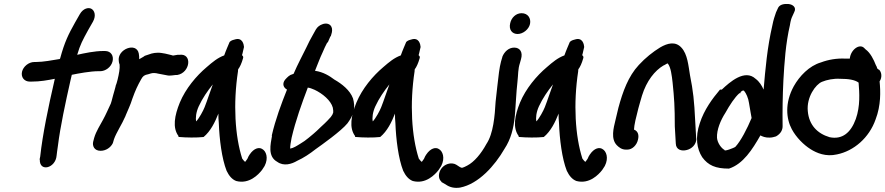

<svg xmlns="http://www.w3.org/2000/svg" viewBox="-20 -760 4427 960"><path d="M90 -401C84 -373 102 -352 129 -352H137C182 -352 218 -359 254 -366L251 -352C222 -227 193 -88 181 23L178 37L179 38C177 102 258 81 263 18C264 4 266 -2 270 -34C281 -124 308 -250 332 -356L339 -386C373 -393 432 -404 472 -404H481C507 -404 536 -424 543 -454C549 -480 536 -505 505 -505H496C453 -505 402 -494 366 -486C381 -537 393 -559 421 -610L445 -652C462 -683 452 -708 437 -716C423 -724 396 -719 379 -689L355 -647C322 -588 303 -550 281 -469V-468C281 -468 279 -467 279 -465C242 -459 197 -450 159 -450H152C123 -450 96 -427 90 -401Z M446 -52C441 -32 450 -6 483 -6C510 -6 534 -23 544 -44L545 -47L550 -64C562 -98 589 -137 608 -181V-182C618 -207 632 -234 642 -267C657 -309 668 -332 686 -364C695 -380 701 -385 722 -389L735 -393C746 -396 759 -395 770 -392C824 -381 825 -382 825 -382C834 -382 844 -383 858 -385H866C932 -396 943 -495 877 -486H868C860 -485 856 -484 844 -482L843 -483L827 -487C818 -489 812 -491 806 -492L788 -495C763 -499 740 -494 725 -488L704 -481C697 -475 687 -471 676 -464C676 -473 676 -482 674 -492C663 -552 564 -514 574 -454C575 -443 577 -442 578 -437C580 -418 575 -391 568 -362C565 -349 561 -337 558 -330V-328C555 -314 550 -301 546 -285L542 -270C540 -262 537 -250 534 -242C522 -217 509 -186 495 -161C481 -134 461 -105 451 -71Z M879 -247C853 -183 841 -121 873 -79L872 -75H877C910 -72 963 -71 998 -75C1033 -104 1055 -149 1072 -192C1072 -178 1072 -160 1074 -145C1077 -63 1089 33 1113 94C1125 119 1140 137 1161 145C1226 162 1272 113 1290 90L1303 70C1324 29 1310 -5 1291 -15C1276 -25 1250 -20 1228 13C1224 19 1221 24 1217 34L1207 48C1207 48 1206 48 1205 49C1202 46 1197 42 1191 33C1155 -79 1145 -241 1170 -404C1170 -408 1170 -411 1171 -414C1179 -424 1188 -443 1195 -468C1197 -473 1197 -479 1190 -484C1194 -495 1196 -512 1200 -525C1199 -537 1193 -576 1152 -562C1139 -559 1133 -555 1128 -550C1122 -535 1110 -509 1101 -483C1068 -471 1043 -450 1013 -424C962 -381 908 -317 879 -247ZM974 -229C992 -268 1018 -306 1044 -338C1030 -301 1017 -259 1003 -224C996 -206 976 -169 961 -153C957 -169 960 -199 974 -229Z M1339 -81H1340C1333 -39 1317 22 1366 49C1399 73 1439 60 1466 44C1497 30 1529 9 1558 -14C1589 -36 1685 -104 1717 -143C1731 -162 1743 -182 1748 -203C1753 -225 1751 -247 1745 -268C1730 -309 1689 -341 1652 -362C1628 -380 1597 -400 1555 -406C1568 -437 1579 -469 1593 -498C1601 -516 1608 -533 1616 -547L1619 -548L1632 -578L1634 -579C1638 -592 1642 -603 1640 -617C1635 -644 1608 -646 1590 -638C1579 -634 1567 -626 1559 -612L1544 -585C1533 -566 1522 -545 1512 -523C1492 -482 1468 -438 1448 -391L1432 -385C1420 -379 1405 -361 1405 -361C1390 -341 1397 -322 1415 -312C1387 -242 1357 -162 1339 -83ZM1438 -71C1458 -157 1489 -243 1519 -322C1528 -321 1540 -317 1553 -311C1593 -292 1634 -258 1644 -222C1646 -211 1647 -201 1646 -197C1644 -190 1641 -184 1634 -175C1628 -168 1612 -150 1584 -125C1555 -96 1534 -80 1522 -70C1507 -58 1498 -51 1484 -43C1463 -30 1448 -20 1431 -17C1430 -26 1434 -51 1438 -71Z M1762 -247C1736 -183 1724 -121 1756 -79L1755 -75H1760C1793 -72 1846 -71 1881 -75C1916 -104 1938 -149 1955 -192C1955 -178 1955 -160 1957 -145C1960 -63 1972 33 1996 94C2008 119 2023 137 2044 145C2109 162 2155 113 2173 90L2186 70C2207 29 2193 -5 2174 -15C2159 -25 2133 -20 2111 13C2107 19 2104 24 2100 34L2090 48C2090 48 2089 48 2088 49C2085 46 2080 42 2074 33C2038 -79 2028 -241 2053 -404C2053 -408 2053 -411 2054 -414C2062 -424 2071 -443 2078 -468C2080 -473 2080 -479 2073 -484C2077 -495 2079 -512 2083 -525C2082 -537 2076 -576 2035 -562C2022 -559 2016 -555 2011 -550C2005 -535 1993 -509 1984 -483C1951 -471 1926 -450 1896 -424C1845 -381 1791 -317 1762 -247ZM1857 -229C1875 -268 1901 -306 1927 -338C1913 -301 1900 -259 1886 -224C1879 -206 1859 -169 1844 -153C1840 -169 1843 -199 1857 -229Z M2187 148V150L2208 162C2229 177 2252 182 2280 178C2373 160 2454 68 2502 -15C2535 -65 2548 -119 2554 -179C2559 -235 2561 -297 2567 -348C2572 -392 2569 -412 2580 -446L2585 -464C2595 -498 2581 -522 2551 -522C2523 -522 2502 -501 2492 -477V-476L2485 -452C2481 -437 2478 -420 2475 -399C2470 -355 2463 -301 2458 -251C2454 -181 2447 -92 2412 -40C2386 8 2351 50 2316 68C2294 79 2290 82 2279 75L2262 64C2252 57 2236 56 2226 58C2177 68 2161 126 2187 148ZM2531 -644C2523 -611 2541 -590 2568 -590C2595 -590 2624 -613 2630 -640C2636 -668 2620 -694 2588 -694C2560 -694 2537 -672 2531 -644Z M2580 -247C2554 -183 2542 -121 2574 -79L2573 -75H2578C2611 -72 2664 -71 2699 -75C2734 -104 2756 -149 2773 -192C2773 -178 2773 -160 2775 -145C2778 -63 2790 33 2814 94C2826 119 2841 137 2862 145C2927 162 2973 113 2991 90L3004 70C3025 29 3011 -5 2992 -15C2977 -25 2951 -20 2929 13C2925 19 2922 24 2918 34L2908 48C2908 48 2907 48 2906 49C2903 46 2898 42 2892 33C2856 -79 2846 -241 2871 -404C2871 -408 2871 -411 2872 -414C2880 -424 2889 -443 2896 -468C2898 -473 2898 -479 2891 -484C2895 -495 2897 -512 2901 -525C2900 -537 2894 -576 2853 -562C2840 -559 2834 -555 2829 -550C2823 -535 2811 -509 2802 -483C2769 -471 2744 -450 2714 -424C2663 -381 2609 -317 2580 -247ZM2675 -229C2693 -268 2719 -306 2745 -338C2731 -301 2718 -259 2704 -224C2697 -206 2677 -169 2662 -153C2658 -169 2661 -199 2675 -229Z M3057 -158C3048 -121 3033 -66 3064 -34C3074 -24 3088 -12 3109 -12H3117C3141 -12 3164 -34 3170 -62C3176 -86 3169 -105 3150 -112C3150 -121 3153 -140 3157 -158L3172 -219C3178 -239 3183 -260 3190 -282C3213 -356 3254 -407 3298 -433H3299C3309 -439 3317 -443 3317 -443C3317 -443 3318 -443 3320 -441C3334 -423 3339 -383 3343 -347C3351 -270 3354 -227 3354 -128L3359 -42C3360 -11 3388 -3 3414 -10C3438 -16 3461 -36 3462 -66L3461 -67L3456 -155C3451 -257 3446 -304 3430 -384C3422 -431 3418 -489 3387 -522C3357 -555 3317 -544 3281 -523C3245 -501 3207 -471 3174 -435C3121 -378 3094 -302 3072 -221Z M3798 -312C3789 -332 3777 -352 3758 -366C3704 -416 3629 -350 3589 -312H3580C3542 -267 3501 -212 3479 -144C3455 -74 3464 -16 3491 26C3521 67 3558 83 3624 83H3625C3696 60 3742 -13 3782 -83C3791 -78 3807 -71 3828 -72C3840 -72 3850 -75 3860 -78C3885 -92 3894 -112 3893 -132C3892 -202 3893 -279 3897 -358C3902 -446 3908 -542 3930 -636V-637C3933 -656 3937 -669 3941 -677L3951 -699C3964 -723 3944 -738 3922 -740H3921C3906 -741 3881 -740 3871 -722L3860 -698C3854 -680 3847 -661 3842 -634C3816 -522 3807 -415 3798 -312ZM3565 -71C3563 -111 3583 -159 3607 -196C3628 -234 3654 -274 3677 -294H3682L3683 -300C3694 -309 3697 -309 3701 -305C3710 -295 3722 -269 3725 -245L3733 -198C3735 -190 3735 -184 3738 -170C3716 -117 3684 -55 3657 -26C3650 -20 3598 -1 3603 -10C3586 -19 3567 -46 3565 -71Z M3949 -329C3903 -245 3911 -166 3939 -114C3961 -73 3998 -36 4033 -14C4063 5 4109 25 4165 12C4249 -5 4326 -71 4358 -163C4385 -233 4383 -303 4378 -353C4392 -374 4388 -400 4375 -412H4373L4366 -418C4365 -423 4363 -429 4359 -435C4349 -461 4332 -496 4308 -513L4302 -519C4278 -545 4233 -511 4229 -467H4206C4164 -469 4122 -462 4085 -448C4026 -431 3977 -379 3949 -329ZM4019 -204C4012 -274 4058 -338 4090 -351C4114 -361 4148 -368 4180 -366H4181C4223 -366 4254 -361 4273 -347C4277 -296 4282 -230 4259 -165C4234 -96 4191 -61 4128 -74C4067 -92 4025 -135 4019 -204Z"/></svg>

Font: Stray Cat
Style: ExBlkCnObl
Weight: 1000
Version: Version 1.0